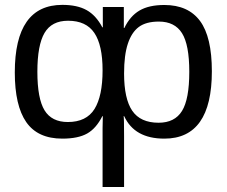

<svg xmlns="http://www.w3.org/2000/svg" viewBox="-20 -557 927 785"><path d="M846.2 -265.6C846.2 -359 830.1 -427.6 797.9 -471.2C765.6 -514.8 717 -536.6 651.9 -536.6C609.9 -536.6 576 -529.1 550.3 -513.9C524.6 -498.8 503.9 -474.9 488.3 -442.4H486.3V-528.3H400.4V-445.3H398.4C381.2 -477.9 359.8 -501.3 334.2 -515.6C308.7 -529.9 275.6 -537.1 234.9 -537.1C105.3 -537.1 40.5 -445 40.5 -260.7C40.5 -170.2 56.2 -102.5 87.4 -57.6C118.7 -12.7 167.8 9.8 234.9 9.8C277.8 9.8 311.6 2.8 336.2 -11C360.8 -24.8 381.5 -48.5 398.4 -82H400.4L399.4 -32.7V207.5H487.3V1C487.3 -51.8 486.7 -79.4 485.4 -82H487.8C515.8 -20.8 570.5 9.8 651.9 9.8C781.4 9.8 846.2 -82 846.2 -265.6ZM753.9 -263.7C753.9 -188.8 744 -135.3 724.1 -103.3C704.3 -71.2 672.4 -55.2 628.4 -55.2C578.9 -55.2 543.1 -71.5 520.8 -104C498.5 -136.6 487.3 -187.5 487.3 -256.8C487.3 -306.6 492.4 -347.1 502.7 -378.2C512.9 -409.3 527.9 -432.1 547.6 -446.8C567.3 -461.4 594.6 -468.8 629.4 -468.8C672.7 -468.8 704.3 -453 724.1 -421.4C744 -389.8 753.9 -337.2 753.9 -263.7ZM399.4 -269.5C399.4 -199.2 388.3 -146.4 366.2 -111.1C344.1 -75.8 307.8 -58.1 257.3 -58.1C213.4 -58.1 181.6 -74.1 162.1 -106C142.6 -137.9 132.8 -190.4 132.8 -263.7C132.8 -336.3 142.6 -389.2 162.1 -422.4C181.6 -455.6 213.7 -472.2 258.3 -472.2C307.5 -472.2 343.3 -455.6 365.7 -422.4C388.2 -389.2 399.4 -338.2 399.4 -269.5Z"/></svg>

Font: Arimo
Style: Regular
Weight: 400
Designer: Steve Matteson
Foundry: Monotype Imaging Inc.
Version: Version 1.32